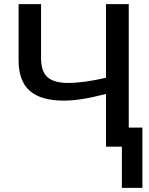

<svg xmlns="http://www.w3.org/2000/svg" viewBox="-20 -708 719 927"><path d="M568.4 0H491.7V-254.4Q422.9 -236.8 375.5 -229.5Q328.1 -222.2 288.1 -222.2Q177.2 -222.2 123.5 -269.8Q69.8 -317.4 69.8 -416.5V-688H178.2V-428.2Q178.2 -362.3 209.7 -335Q241.2 -307.6 309.1 -307.6Q383.8 -307.6 491.7 -332.5V-688H601.6V-91.8H667.5V199.2H568.4Z"/></svg>

Font: Arimo Medium
Style: Regular
Weight: 500
Designer: Steve Matteson
Foundry: Monotype Imaging Inc.
Version: Version 1.33